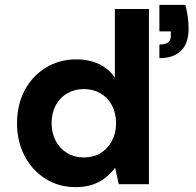

<svg xmlns="http://www.w3.org/2000/svg" viewBox="-20 -757 805 789"><path d="M291 12Q222 12 167.5 -22Q113 -56 81.5 -115.5Q50 -175 50 -250Q50 -327 81.5 -386Q113 -445 168.5 -479Q224 -513 293 -513Q347 -513 387.5 -493.5Q428 -474 452 -438V-720H592V0H468L453 -68Q437 -46 415 -28Q393 -10 362.5 1Q332 12 291 12ZM324 -110Q364 -110 393.5 -128Q423 -146 440 -178Q457 -210 457 -251Q457 -292 440 -324Q423 -356 393 -373.5Q363 -391 324 -391Q287 -391 256.5 -373.5Q226 -356 209 -324Q192 -292 192 -251Q192 -210 209 -178Q226 -146 256 -128Q286 -110 324 -110ZM635 -518V-574Q659 -574 670.5 -582.5Q682 -591 682 -610V-628H635V-737H742Q749 -708 752 -685Q755 -662 755 -638Q755 -580 724.5 -549Q694 -518 635 -518Z"/></svg>

Font: DM Sans 17pt ExtraBold
Style: Regular
Weight: 800
Version: Version 4.004;gftools[0.9.30]